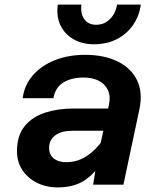

<svg xmlns="http://www.w3.org/2000/svg" viewBox="-20 -805 690 837"><path d="M386 0 403 -108 455 -349Q463 -385 450.5 -412Q438 -439 410.5 -453Q383 -467 344 -467Q292 -467 256.5 -445.5Q221 -424 213 -377H79Q86 -434 123 -476.5Q160 -519 219 -542.5Q278 -566 351 -566Q434 -566 493 -537Q552 -508 577.5 -455Q603 -402 588 -330L518 0ZM231 12Q181 12 140.5 -8.5Q100 -29 77 -64.5Q54 -100 54 -145Q54 -214 87.5 -255Q121 -296 177 -314Q233 -332 301 -332H466L445 -235H295Q248 -235 221 -215Q194 -195 194 -160Q194 -131 214 -114.5Q234 -98 268 -98Q317 -98 357 -124Q397 -150 431 -198L427 -102Q389 -43 343.5 -15.5Q298 12 231 12ZM390 -612Q338 -612 299.5 -634.5Q261 -657 243 -696Q225 -735 232 -785H335Q330 -746 347.5 -721.5Q365 -697 399 -697Q435 -697 460 -722.5Q485 -748 490 -785H594Q587 -735 560 -696Q533 -657 489.5 -634.5Q446 -612 390 -612Z"/></svg>

Font: Azeret Mono Thin SemiBold
Style: Italic
Weight: 600
Italic angle: -12°
Version: Version 1.002